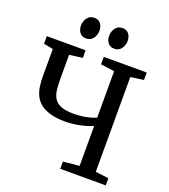

<svg xmlns="http://www.w3.org/2000/svg" viewBox="-167 -1069 1046 1188"><g transform="rotate(20 356.5 -475.0)"><path d="M475.5 -321Q438 -304.5 389.8 -294.8Q341.5 -285 298 -285Q237 -285 196.2 -297.2Q155.5 -309.5 130.5 -330.2Q105.5 -351 93 -378.5Q80.5 -406 76.2 -437.5Q72 -469 72 -501V-681L10 -693V-743H265.5V-693L179 -681.5V-529.5Q179 -492.5 181.8 -460Q184.5 -427.5 197.5 -402.2Q210.5 -377 241 -362.8Q271.5 -348.5 327 -348.5Q360 -348.5 388.5 -352.5Q417 -356.5 439.2 -362.8Q461.5 -369 475.5 -376V-682L385 -694V-743H668V-694L582 -682V-58L668.5 -47V0H369V-48L475.5 -58ZM241 -812.5Q215 -812.5 200.5 -831.5Q186 -850.5 186 -876.5Q186 -905.5 202.2 -928Q218.5 -950.5 248.5 -950.5H249.5Q276 -950.5 290.5 -931.8Q305 -913 305 -886.5Q305 -858 288.8 -835.2Q272.5 -812.5 242 -812.5ZM427 -812.5Q401 -812.5 386.2 -831.5Q371.5 -850.5 371.5 -876.5Q371.5 -905.5 387.8 -928Q404 -950.5 434.5 -950.5H435.5Q461.5 -950.5 476 -931.8Q490.5 -913 490.5 -886.5Q490.5 -858 474.2 -835.2Q458 -812.5 428 -812.5Z"/></g></svg>

Font: Merriweather 24pt
Style: Regular
Weight: 400
Designer: Eben Sorkin
Foundry: Eben Sorkin
Version: Version 2.100